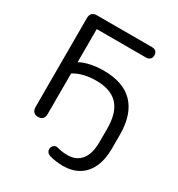

<svg xmlns="http://www.w3.org/2000/svg" viewBox="-206 -840 1082 1164"><g transform="rotate(30 335.0 -258.0)"><path d="M407.5 189Q384.5 189 358.5 185.5Q332.5 182 313 176Q299.5 171.5 292.5 162.5Q285.5 153.5 285.5 143Q285.5 132.5 290.2 123.8Q295 115 304.8 110.2Q314.5 105.5 328 109Q345.5 114 362.5 116.2Q379.5 118.5 399 118.5Q461 118.5 494.8 76.5Q528.5 34.5 528.5 -48.5V-140Q528.5 -253.5 478 -306.8Q427.5 -360 326.5 -360Q280.5 -360 241.8 -350.5Q203 -341 171.5 -321.5V-37Q171.5 -16.5 161 -4.8Q150.5 7 129 7Q108.5 7 97.5 -4.8Q86.5 -16.5 86.5 -37V-661Q86.5 -682.5 98 -693.8Q109.5 -705 130.5 -705H515.5Q534 -705 544 -695.8Q554 -686.5 554 -669Q554 -651.5 544 -641.8Q534 -632 515.5 -632H171.5V-400Q199 -416.5 243 -426Q287 -435.5 334 -435.5Q403 -435.5 455.2 -417.5Q507.5 -399.5 542.5 -363.2Q577.5 -327 595.5 -272.8Q613.5 -218.5 613.5 -146V-51.5Q613.5 26 588.8 79.8Q564 133.5 517.8 161.2Q471.5 189 407.5 189Z"/></g></svg>

Font: Nunito ExtraLight
Style: Regular
Weight: 200
Designer: Vernon Adams
Foundry: Vernon Adams
Version: Version 3.602;April 4, 2023;FontCreator 14.0.0.2856 64-bit